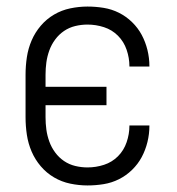

<svg xmlns="http://www.w3.org/2000/svg" viewBox="-20 -558 540 586"><path d="M247 8Q221 8 194.5 2.5Q168 -3 145 -16.5Q122 -30 104.5 -50.5Q87 -71 76.5 -95.5Q66 -120 62 -146.5Q58 -173 58 -200V-330Q58 -357 62 -383.5Q66 -410 76.5 -434.5Q87 -459 104.5 -479.5Q122 -500 145 -513.5Q168 -527 194.5 -532.5Q221 -538 247 -538Q272 -538 296.5 -534Q321 -530 343 -519Q365 -508 383 -490.5Q401 -473 412.5 -451.5Q424 -430 430 -405.5Q436 -381 436 -356Q436 -356 436 -355.5Q436 -355 436 -355H375Q375 -355 375 -355.5Q375 -356 375 -356Q375 -381 366.5 -406Q358 -431 340 -449Q322 -467 297.5 -475Q273 -483 247 -483Q228 -483 209.5 -478.5Q191 -474 175.5 -463.5Q160 -453 148.5 -437.5Q137 -422 130.5 -404Q124 -386 121.5 -367.5Q119 -349 119 -330V-293H305V-237H119V-200Q119 -181 121.5 -162.5Q124 -144 130.5 -126Q137 -108 148.5 -92.5Q160 -77 175.5 -66.5Q191 -56 209.5 -51.5Q228 -47 247 -47Q273 -47 297.5 -55Q322 -63 340 -81Q358 -99 366.5 -124Q375 -149 375 -174Q375 -174 375 -174.5Q375 -175 375 -175H436Q436 -175 436 -174.5Q436 -174 436 -174Q436 -149 430 -124.5Q424 -100 412.5 -78.5Q401 -57 383 -39.5Q365 -22 343 -11Q321 0 296.5 4Q272 8 247 8Z"/></svg>

Font: Iosevka Term Light
Style: Regular
Weight: 300
Monospace: yes
Designer: Belleve Invis
Foundry: Belleve Invis
Version: Version 9.0.1; ttfautohint (v1.8.3)